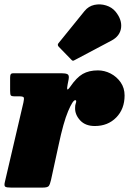

<svg xmlns="http://www.w3.org/2000/svg" viewBox="-30 -853 586 873"><path d="M33 -520H249.5Q268.5 -520 277 -515.5Q285.5 -511 282 -492L277.5 -469Q274 -451.5 276 -447Q278 -442.5 290 -459.5Q318 -500.5 346.2 -516.8Q374.5 -533 415 -533Q445 -533 472.8 -518.8Q500.5 -504.5 518.5 -478.8Q536.5 -453 536.5 -419Q536.5 -357.5 498.5 -318.8Q460.5 -280 401 -280Q358 -280 334.2 -306Q310.5 -332 311.5 -362.5Q311.5 -375 314 -381.2Q316.5 -387.5 316.5 -392.5Q316.5 -397.5 312 -397.5Q301 -397.5 279.8 -347.5Q258.5 -297.5 236.5 -193.5L202 -35Q197.5 -15.5 192.2 -7.8Q187 0 163 0H21Q-0.5 0 -6.2 -4.2Q-12 -8.5 -8 -25L76.5 -387Q80.5 -405 77.8 -410Q75 -415 57 -415H36.5Q21.5 -415 18.8 -419.8Q16 -424.5 16 -441V-499.5Q16 -511 18.8 -515.5Q21.5 -520 33 -520ZM495.5 -800Q525.5 -763 520.5 -726Q515.5 -689 477 -668.5L309 -579.5Q303.5 -576 300.5 -577Q297.5 -578 293.5 -582.5L237 -640.5Q228.5 -649.5 237.5 -658.5L354.5 -803Q372.5 -825 399.2 -830.8Q426 -836.5 452.5 -828.2Q479 -820 495.5 -800Z"/></svg>

Font: Besley* Narrow Fatface
Style: Italic
Weight: 900
Width: 4
Italic angle: -13°
Designer: Owen Earl
Foundry: indestructible type*
Version: Version 3.000; ttfautohint (v1.8.3)